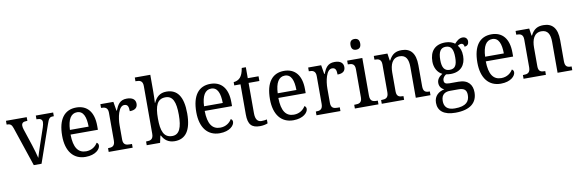

<svg xmlns="http://www.w3.org/2000/svg" viewBox="-62 -1322 6417 2123"><g transform="rotate(-10 3146.5 -260.5)"><path d="M74 -441 222 0H309L454 -416C475 -480 487 -494 523 -494H534V-536H339V-494H346C384 -494 404 -480 404 -451C404 -435 400 -418 393 -395L329 -207C312 -155 292 -98 285 -70C276 -105 259 -171 242 -220L180 -408C175 -424 172 -437 172 -451C172 -480 189 -494 225 -494H237V-536H4V-494C43 -494 60 -484 74 -441Z M803 10C916 10 969 -49 969 -90C969 -107 959 -119 949 -123C927 -85 883 -50 819 -50C730 -50 683 -115 681 -262H988V-306C988 -464 915 -546 794 -546C662 -546 587 -451 587 -264C587 -91 667 10 803 10ZM893 -314H683C688 -430 725 -493 794 -493C866 -493 892 -421 893 -314Z M1063 0H1332V-42H1307C1267 -42 1233 -50 1233 -109V-270C1233 -353 1257 -481 1322 -481C1358 -481 1371 -458 1371 -403C1434 -403 1459 -431 1459 -472C1459 -518 1427 -546 1361 -546C1282 -546 1256 -495 1231 -434H1227L1210 -536H1064V-494H1067C1107 -494 1141 -485 1141 -426V-114C1141 -51 1108 -42 1066 -42H1063Z M1804 10C1924 10 1992 -76 1992 -269C1992 -461 1926 -546 1806 -546C1732 -546 1691 -506 1663 -445H1660C1662 -470 1664 -540 1664 -576V-760H1490V-718H1497C1538 -718 1572 -710 1572 -650V-114C1572 -51 1538 -42 1497 -42H1490V0H1640L1657 -78H1663C1689 -26 1733 10 1804 10ZM1787 -51C1692 -51 1663 -128 1663 -269C1663 -413 1693 -486 1786 -486C1867 -486 1898 -415 1898 -270C1898 -128 1867 -51 1787 -51Z M2309 10C2422 10 2475 -49 2475 -90C2475 -107 2465 -119 2455 -123C2433 -85 2389 -50 2325 -50C2236 -50 2189 -115 2187 -262H2494V-306C2494 -464 2421 -546 2300 -546C2168 -546 2093 -451 2093 -264C2093 -91 2173 10 2309 10ZM2399 -314H2189C2194 -430 2231 -493 2300 -493C2372 -493 2398 -421 2399 -314Z M2761 10C2795 10 2831 2 2848 -6V-50C2829 -46 2811 -43 2787 -43C2744 -43 2719 -73 2719 -143V-483H2840V-536H2719V-659H2673C2664 -606 2652 -577 2632 -554C2612 -532 2584 -522 2558 -520V-483H2628V-145C2628 -30 2669 10 2761 10Z M3136 10C3249 10 3302 -49 3302 -90C3302 -107 3292 -119 3282 -123C3260 -85 3216 -50 3152 -50C3063 -50 3016 -115 3014 -262H3321V-306C3321 -464 3248 -546 3127 -546C2995 -546 2920 -451 2920 -264C2920 -91 3000 10 3136 10ZM3226 -314H3016C3021 -430 3058 -493 3127 -493C3199 -493 3225 -421 3226 -314Z M3396 0H3665V-42H3640C3600 -42 3566 -50 3566 -109V-270C3566 -353 3590 -481 3655 -481C3691 -481 3704 -458 3704 -403C3767 -403 3792 -431 3792 -472C3792 -518 3760 -546 3694 -546C3615 -546 3589 -495 3564 -434H3560L3543 -536H3397V-494H3400C3440 -494 3474 -485 3474 -426V-114C3474 -51 3441 -42 3399 -42H3396Z M3955 -638C3986 -638 4010 -653 4010 -698C4010 -743 3986 -758 3955 -758C3924 -758 3901 -743 3901 -698C3901 -653 3924 -638 3955 -638ZM3827 0H4092V-42H4080C4037 -42 4005 -51 4005 -114V-536H3835V-494H3841C3882 -494 3914 -485 3914 -426V-109C3914 -50 3881 -42 3839 -42H3827Z M4129 0H4380V-42H4375C4335 -42 4303 -49 4303 -109V-320C4303 -406 4330 -483 4414 -483C4485 -483 4511 -432 4511 -346V0H4676V-42H4671C4630 -42 4602 -51 4602 -114V-350C4602 -487 4545 -546 4448 -546C4386 -546 4340 -527 4304 -455H4299L4287 -536H4134V-494H4139C4179 -494 4212 -485 4212 -426V-114C4212 -51 4178 -42 4137 -42H4129Z M4915 239C5083 239 5161 168 5161 53C5161 -29 5118 -93 5007 -93H4905C4860 -93 4846 -107 4846 -134C4846 -164 4865 -184 4886 -197C4899 -194 4923 -192 4938 -192C5052 -192 5107 -265 5107 -365C5107 -423 5091 -458 5069 -486C5081 -494 5092 -500 5108 -500C5131 -500 5140 -481 5140 -463C5174 -463 5189 -487 5189 -515C5189 -543 5171 -567 5135 -567C5093 -567 5061 -532 5044 -513C5023 -531 4983 -546 4938 -546C4819 -546 4761 -476 4761 -361C4761 -294 4793 -234 4846 -210C4806 -184 4784 -157 4784 -117C4784 -74 4811 -49 4837 -37C4776 -25 4721 15 4721 94C4721 185 4785 239 4915 239ZM4935 -239C4875 -239 4850 -279 4850 -364C4850 -454 4875 -498 4934 -498C4995 -498 5018 -456 5018 -365C5018 -278 4996 -239 4935 -239ZM4917 191C4827 191 4798 147 4798 87C4798 9 4848 -10 4898 -10H4990C5050 -10 5083 8 5083 69C5083 139 5047 191 4917 191Z M5465 10C5578 10 5631 -49 5631 -90C5631 -107 5621 -119 5611 -123C5589 -85 5545 -50 5481 -50C5392 -50 5345 -115 5343 -262H5650V-306C5650 -464 5577 -546 5456 -546C5324 -546 5249 -451 5249 -264C5249 -91 5329 10 5465 10ZM5555 -314H5345C5350 -430 5387 -493 5456 -493C5528 -493 5554 -421 5555 -314Z M5721 0H5972V-42H5967C5927 -42 5895 -49 5895 -109V-320C5895 -406 5922 -483 6006 -483C6077 -483 6103 -432 6103 -346V0H6268V-42H6263C6222 -42 6194 -51 6194 -114V-350C6194 -487 6137 -546 6040 -546C5978 -546 5932 -527 5896 -455H5891L5879 -536H5726V-494H5731C5771 -494 5804 -485 5804 -426V-114C5804 -51 5770 -42 5729 -42H5721Z"/></g></svg>

Font: Noto Serif Devanagari SemiCondensed
Style: Regular
Weight: 400
Width: 4
Designer: Universal Thirst, Indian Type Foundry and the Monotype Design Team
Foundry: Monotype Imaging Inc.
Version: Version 2.004